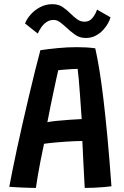

<svg xmlns="http://www.w3.org/2000/svg" viewBox="-20 -893 592 920"><path d="M152 7.5Q141.5 7.5 124.8 7Q108 6.5 89.2 5.8Q70.5 5 53.2 4Q36 3 24.5 2Q29.5 -25.5 39 -72.8Q48.5 -120 61.2 -179.5Q74 -239 88.8 -304Q103.5 -369 118.8 -433Q134 -497 148 -553.8Q162 -610.5 173.5 -652.5Q211 -658 256.5 -662.5Q302 -667 348 -667Q370 -667 392.8 -665.8Q415.5 -664.5 436.5 -661.5Q446.5 -617.5 456.2 -558Q466 -498.5 475.5 -418.8Q485 -339 494.8 -235.5Q504.5 -132 514 -0.5Q500.5 1.5 477.8 3.5Q455 5.5 430.2 6.5Q405.5 7.5 386 7.5Q385 -7 384 -29Q383 -51 381.5 -77Q380 -103 378.8 -129.2Q377.5 -155.5 376.5 -178.8Q375.5 -202 374.5 -217.5Q358.5 -217.5 337 -216.5Q315.5 -215.5 292.5 -214Q269.5 -212.5 248.5 -210.5Q227.5 -208.5 212 -206.8Q196.5 -205 191 -204Q182.5 -164.5 174.5 -124Q166.5 -83.5 160.8 -49.2Q155 -15 152 7.5ZM207 -307.5Q223 -311 253 -314Q283 -317 315.5 -319.2Q348 -321.5 371.5 -322.5Q370.5 -336 368.2 -368.5Q366 -401 363.2 -439.8Q360.5 -478.5 357.5 -512.2Q354.5 -546 352 -563Q341.5 -563 322 -561.8Q302.5 -560.5 284.5 -559Q266.5 -557.5 259 -556.5Q256 -543.5 250.2 -517.2Q244.5 -491 237.2 -456.5Q230 -422 222 -383.8Q214 -345.5 207 -307.5ZM100 -780.5Q108 -802 126.8 -823.2Q145.5 -844.5 172.5 -858.8Q199.5 -873 231.5 -873Q260.5 -873 281 -858.8Q301.5 -844.5 318.5 -827.5Q333.5 -812.5 349.5 -800.8Q365.5 -789 385.5 -789Q408.5 -789 423 -806.8Q437.5 -824.5 445 -847L509.5 -810Q507 -799 498 -782.2Q489 -765.5 474 -749.2Q459 -733 438.2 -722Q417.5 -711 390.5 -711Q361.5 -711 339 -727.2Q316.5 -743.5 298 -761Q282.5 -775.5 267.8 -786.5Q253 -797.5 237 -797.5Q217.5 -797.5 202.2 -786.8Q187 -776 177 -761Q167 -746 161 -732Z"/></svg>

Font: Grandstander Thin Medium
Style: Regular
Weight: 500
Version: Version 1.200